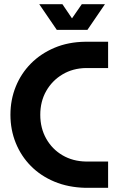

<svg xmlns="http://www.w3.org/2000/svg" viewBox="-20 -900 578 920"><path d="M389 0Q307 -2 241 -29.5Q175 -57 128 -104.5Q81 -152 55.5 -215Q30 -278 30 -350Q30 -422 55.5 -485Q81 -548 128 -595.5Q175 -643 241 -671Q307 -699 389 -700H498V-574H392Q329 -573 279.5 -543.5Q230 -514 201.5 -464Q173 -414 173 -350Q173 -286 201.5 -235.5Q230 -185 279.5 -156Q329 -127 392 -126H498V0ZM252 -757 168 -880H279L325 -812L372 -880H483L399 -757Z"/></svg>

Font: MuseoModerno SemiBold
Style: Regular
Weight: 600
Designer: Pablo Cosgaya, Héctor Gatti, Marcela Romero, and the Authors of The MuseoModerno Project.
Foundry: Omnibus-Type Team
Version: Version 1.001